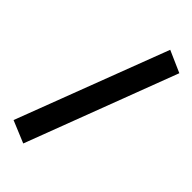

<svg xmlns="http://www.w3.org/2000/svg" viewBox="-269 -794 968 968"><g transform="rotate(45 215.5 -310.0)"><path d="M125 119 7 70 315 -739 431 -688Z"/></g></svg>

Font: Eczar ExtraBold
Style: Regular
Weight: 800
Designer: Vaibhav Singh
Foundry: Rosetta Type Foundry
Version: Version 2.000